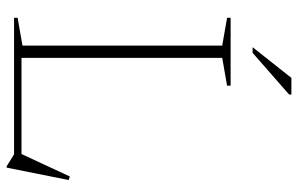

<svg xmlns="http://www.w3.org/2000/svg" viewBox="-184 -714 921 594"><g transform="rotate(90 277.0 -417.5)"><path d="M499 23H495L458 0H35.5V-11L121.5 -26V-644L35.5 -659V-670H245.5V-659L159.5 -644V-23H457L526.5 -172.5L537.5 -169ZM126.5 -738 221.5 -858H273V-851L144 -738Z"/></g></svg>

Font: Newsreader Text ExtraLight
Style: Regular
Weight: 275
Designer: Hugues Gentile
Foundry: Production Type
Version: Version 1.001